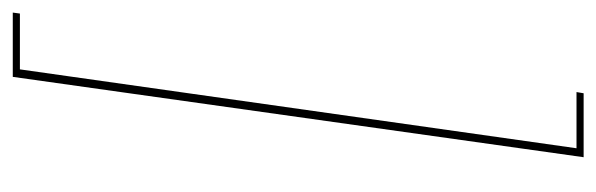

<svg xmlns="http://www.w3.org/2000/svg" viewBox="-338 -496 938 302"><g transform="rotate(-90 131.0 -345.0)"><path d="M262.2 -793.9 260.7 -782.7H172.9L48.8 92.8H137.2L135.3 104H34.7L161.1 -793.9Z"/></g></svg>

Font: Fira Sans Compressed Hair
Style: Italic
Weight: 100
Width: 3
Italic angle: -8°
Designer: Carrois Corporate & Edenspiekermann AG
Foundry: Carrois Corporate GbR & Edenspiekermann AG
Version: Version 4.203;PS 004.203;hotconv 1.0.88;makeotf.lib2.5.64775